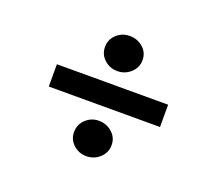

<svg xmlns="http://www.w3.org/2000/svg" viewBox="-87 -657 794 704"><g transform="rotate(20 310.0 -304.5)"><path d="M309 -402Q280 -402 258.5 -421.5Q237 -441 237 -470Q237 -500 258.5 -519.5Q280 -539 309 -539Q339 -539 361 -520Q383 -501 383 -471Q383 -442 361 -422Q339 -402 309 -402ZM93 -263V-350H527V-263ZM309 -70Q280 -70 258.5 -89.5Q237 -109 237 -138Q237 -168 258.5 -188Q280 -208 309 -208Q339 -208 361 -188.5Q383 -169 383 -140Q383 -110 361 -90Q339 -70 309 -70Z"/></g></svg>

Font: Literata 7pt Medium
Style: Regular
Weight: 500
Designer: Latin by Veronika Burian and Jose Scaglione. Greek by Irene Vlachou. Cyrillic by Vera Evstafieva.
Foundry: TypeTogether
Version: Version 3.002